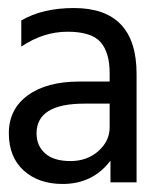

<svg xmlns="http://www.w3.org/2000/svg" viewBox="-20 -846 390 478"><path d="M136 -388Q76 -388 39 -421.5Q2 -455 2 -514.5Q2 -574 49 -608.5Q96 -643 178 -643H253V-664Q253 -715 230.5 -741Q208 -767 148 -767Q88 -767 33 -730V-795Q86 -826 164 -826Q320 -826 320 -662V-392H255V-446Q211 -388 136 -388ZM253 -529V-588H190Q71 -588 71 -514Q71 -483 92.5 -464Q114 -445 155.5 -445Q197 -445 225 -470Q253 -495 253 -529Z"/></svg>

Font: Hind Mysuru
Style: Regular
Weight: 400
Designer: Manushi Parikh, Hitesh Malaviya
Foundry: Indian Type Foundry
Version: Version 0.703;PS 1.0;hotconv 1.0.86;makeotf.lib2.5.63406